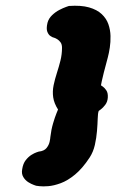

<svg xmlns="http://www.w3.org/2000/svg" viewBox="-20 -661 409 675"><path d="M107 -8Q107 -8 98.5 -11Q90 -14 79.5 -20.5Q69 -27 62 -38.5Q55 -50 58 -66Q61 -86 70.5 -98Q80 -110 90.5 -116.5Q101 -123 108.5 -125.5Q116 -128 116 -128Q135 -130 143.5 -140.5Q152 -151 154.5 -163Q157 -175 157 -179Q160 -205 166.5 -227Q173 -249 178.5 -262.5Q184 -276 184 -276Q170 -298 167 -319Q164 -340 168.5 -361.5Q173 -383 180 -404.5Q187 -426 192.5 -448Q198 -470 198 -493Q198 -505 193 -512Q188 -519 181.5 -523Q175 -527 170 -528.5Q165 -530 165 -530Q165 -530 158 -534Q151 -538 146.5 -549Q142 -560 147 -581Q151 -596 163 -607.5Q175 -619 188.5 -626Q202 -633 212 -636.5Q222 -640 222 -640Q265 -643 293 -635Q321 -627 337.5 -611.5Q354 -596 361 -576Q368 -556 368.5 -534.5Q369 -513 366 -493.5Q363 -474 359 -459Q350 -426 345 -406Q340 -386 338 -376.5Q336 -367 335.5 -364Q335 -361 335 -361Q335 -361 341.5 -356.5Q348 -352 354 -343Q360 -334 359 -318Q358 -303 350 -292.5Q342 -282 334.5 -276.5Q327 -271 327 -271Q324 -263 323.5 -244Q323 -225 321 -200.5Q319 -176 313.5 -151.5Q308 -127 295 -107Q270 -69 244 -47.5Q218 -26 193.5 -17Q169 -8 149.5 -6.5Q130 -5 118.5 -6.5Q107 -8 107 -8Z"/></svg>

Font: Sour Gummy Black
Style: Italic
Weight: 900
Italic angle: -11.3°
Designer: Stefie Justprince
Foundry: Eifetstype
Version: Version 1.000